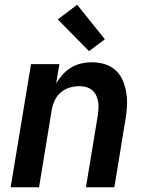

<svg xmlns="http://www.w3.org/2000/svg" viewBox="-20 -791 640 811"><path d="M25 0 111 -520H231L217 -439Q229 -459 245 -476.5Q261 -494 281 -506Q301 -518 323.5 -523Q346 -528 367 -528Q396 -528 422.5 -520Q449 -512 468.5 -494Q488 -476 498.5 -451.5Q509 -427 513.5 -399.5Q518 -372 516.5 -344Q515 -316 510 -287L463 0H343L393 -303Q395 -318 396 -333Q397 -348 394.5 -362Q392 -376 386 -388.5Q380 -401 369.5 -410Q359 -419 345 -423Q331 -427 316 -427Q296 -427 276 -421.5Q256 -416 239 -402.5Q222 -389 212.5 -369.5Q203 -350 199 -330L145 0ZM356 -575 224 -709 306 -771 423 -625Z"/></svg>

Font: Iosevka Extended Oblique
Style: Bold
Weight: 700
Width: 7
Italic angle: -9°
Monospace: yes
Designer: Belleve Invis
Foundry: Belleve Invis
Version: Version 32.5.0; ttfautohint (v1.8.4)